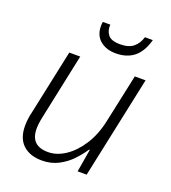

<svg xmlns="http://www.w3.org/2000/svg" viewBox="-135 -829 836 939"><g transform="rotate(20 283.0 -359.5)"><path d="M190 10Q127 10 91 -23.5Q55 -57 55 -122Q55 -140 57.5 -159Q60 -178 65 -198L136 -532H193L121 -191Q113 -154 113 -128Q113 -39 204 -39Q249 -39 293 -68Q337 -97 372 -151Q407 -205 423 -280L477 -532H533L420 0H373L393 -119H389Q371 -91 343 -61Q315 -31 276.5 -10.5Q238 10 190 10ZM350 -606Q300 -606 268.5 -632.5Q237 -659 237 -708Q237 -720 239 -729H278Q275 -699 291.5 -677Q308 -655 355 -655Q400 -655 424 -675Q448 -695 458 -729H499Q482 -666 445 -636Q408 -606 350 -606Z"/></g></svg>

Font: Noto Sans Light
Style: Italic
Weight: 300
Italic angle: -12°
Designer: Monotype Design Team
Foundry: Monotype Imaging Inc.
Version: Version 2.013; ttfautohint (v1.8.4.7-5d5b)